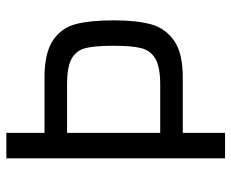

<svg xmlns="http://www.w3.org/2000/svg" viewBox="-82 -646 728 604"><g transform="rotate(-90 282.0 -344.0)"><path d="M86 -688H166V-568H340Q418 -568 457.5 -541Q497 -514 508.5 -468.5Q520 -423 520 -350Q520 -280 508 -234.5Q496 -189 457 -161Q418 -133 340 -133H166V0H86ZM318 -204Q373 -204 399 -219Q425 -234 432.5 -263.5Q440 -293 440 -350Q440 -408 433 -437.5Q426 -467 400.5 -482Q375 -497 319 -497H166V-204Z"/></g></svg>

Font: Assailand
Style: Regular
Weight: 400
Designer: Hector Gatti with collaboration of the Omnibus-Type team
Foundry: Omnibus-Type
Version: Version 0.072;October 19, 2019;FontCreator 12.0.0.2547 64-bi